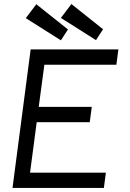

<svg xmlns="http://www.w3.org/2000/svg" viewBox="-20 -931 647 952"><path d="M132 -686H567L557 -610H200L172 -401H435L425 -325H162L129 -75H505L495 1H42ZM108 -841 160 -910 317 -785 282 -731ZM282 -842 334 -911 491 -786 456 -732Z"/></svg>

Font: Bellota Text
Style: Bold Italic
Weight: 700
Italic angle: -7.5°
Designer: Kemie Guaida
Foundry: Kemie Guaida
Version: Version 4.001